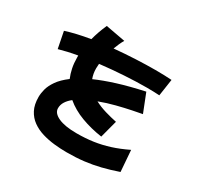

<svg xmlns="http://www.w3.org/2000/svg" viewBox="-185 -1057 1371 1334"><g transform="rotate(30 500.0 -390.0)"><path d="M502 60Q454 60 403 54.5Q352 49 305.5 35Q259 21 222 -5.5Q185 -32 163.5 -73.5Q142 -115 142 -176Q142 -205 151 -239.5Q160 -274 187 -313Q214 -352 267 -392Q253 -425 245 -463.5Q237 -502 237 -546V-563Q196 -556 159 -547.5Q122 -539 91 -530L65 -662Q105 -675 154.5 -686.5Q204 -698 259 -707Q267 -738 278.5 -771Q290 -804 306 -840L463 -811Q443 -777 425 -728Q511 -736 595.5 -740Q680 -744 752 -744Q790 -744 823 -743Q856 -742 883 -740L863 -605Q818 -608 762 -608Q679 -608 582.5 -602Q486 -596 391 -585Q389 -566 389 -548Q389 -505 403 -469Q470 -499 561 -527.5Q652 -556 772 -582L830 -435Q802 -430 750.5 -419.5Q699 -409 636 -393Q573 -377 512 -354Q554 -332 602 -318Q650 -304 694 -295L657 -155Q568 -168 490.5 -197Q413 -226 356 -274Q329 -253 313.5 -228.5Q298 -204 298 -176Q298 -137 350 -113Q402 -89 497 -89Q568 -89 630 -98Q692 -107 753.5 -126.5Q815 -146 883 -179L896 -9Q826 15 765 30Q704 45 641 52.5Q578 60 502 60Z"/></g></svg>

Font: Mochiy Pop One
Style: Regular
Weight: 400
Designer: FONTDASU
Foundry: FONTDASU / Google Inc. / Adobe
Version: Version 2.000